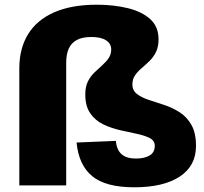

<svg xmlns="http://www.w3.org/2000/svg" viewBox="-20 -787 864 815"><path d="M550 8Q428 8 371 -39.5Q314 -87 305 -182L472 -189Q475 -151 496 -132.5Q517 -114 557 -114Q593 -114 615 -127Q637 -140 637 -168Q637 -190 615.5 -201Q594 -212 560.5 -219Q527 -226 489.5 -234.5Q452 -243 418.5 -259Q385 -275 363.5 -305.5Q342 -336 342 -386Q342 -419 353 -441Q364 -463 380.5 -479Q397 -495 413.5 -509.5Q430 -524 441 -540Q452 -556 452 -577Q452 -602 430 -616Q408 -630 368 -630Q330 -630 306.5 -617.5Q283 -605 272 -581Q261 -557 261 -520V0H62V-497Q62 -581 99 -641.5Q136 -702 209.5 -734.5Q283 -767 391 -767Q462 -767 522 -752.5Q582 -738 617.5 -706Q653 -674 653 -620Q653 -588 642 -566Q631 -544 614.5 -528Q598 -512 581 -497.5Q564 -483 553 -467Q542 -451 542 -428Q542 -403 561.5 -388Q581 -373 611.5 -363Q642 -353 677 -341.5Q712 -330 742.5 -310.5Q773 -291 792.5 -257Q812 -223 812 -167Q812 -83 743 -37.5Q674 8 550 8Z"/></svg>

Font: Pathway Extreme ExtraBold
Style: Regular
Weight: 800
Designer: Eduardo Rodriguez Tunni
Foundry: Eduardo Rodriguez Tunni
Version: Version 1.001;gftools[0.9.26]